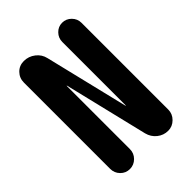

<svg xmlns="http://www.w3.org/2000/svg" viewBox="-213 -828 926 926"><g transform="rotate(-45 250.0 -365.0)"><path d="M450.2 -664.1V-72.3Q450.2 -43 428.7 -21.5Q407.2 0 377.9 0Q346.7 0 322.3 -19.5Q297.9 -39.1 290 -70.3L186.5 -499Q186.5 -500 185.5 -500Q184.6 -500 184.6 -499V-68.4Q184.6 -40 164.6 -20Q144.5 0 116.7 0Q88.9 0 69.3 -20Q49.8 -40 49.8 -68.4V-656.2Q49.8 -687.5 70.8 -709Q91.8 -730.5 123 -730.5Q155.3 -730.5 181.2 -710.4Q207 -690.4 213.9 -659.2L317.4 -231.4Q317.4 -230.5 318.4 -230.5Q319.3 -230.5 319.3 -231.4V-664.1Q319.3 -691.4 338.4 -710.9Q357.4 -730.5 384.3 -730.5Q411.1 -730.5 430.7 -710.9Q450.2 -691.4 450.2 -664.1Z"/></g></svg>

Font: Rounded-X Mgen+ 1mn bold
Style: Bold
Weight: 700
Designer: [Source Han Sans]
Ryoko NISHIZUKA  (kana & ideographs); Paul D. Hunt (Latin, Greek & Cyrillic); Wenlong ZHANG  (bopomofo
Version: Version 1.059.20150602